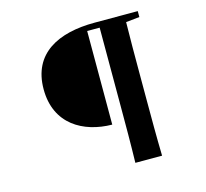

<svg xmlns="http://www.w3.org/2000/svg" viewBox="-121 -891 1243 1159"><g transform="rotate(-15 500.0 -311.5)"><path d="M836 -715V-752H566C339 -752 165 -667 165 -443C165 -224 331 -132 510 -130V-715H588V-227C588 -107 588 12 585 129H752C749 11 749 -109 749 -228V-396C749 -501 749 -604 751 -706Z"/></g></svg>

Font: Noto Serif CJK JP Black
Style: Regular
Weight: 900
Designer: Ryoko NISHIZUKA 西塚涼子 (kana & ideographs); Frank Grießhammer (Latin, Greek & Cyrillic); Wenlong ZHANG 张文龙 (bopomofo); San
Foundry: Adobe Systems Incorporated
Version: Version 1.001;PS 1.001;hotconv 16.6.54;makeotf.lib2.5.65590